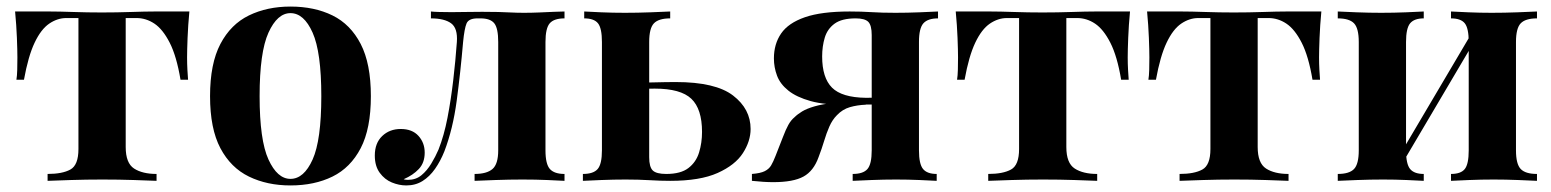

<svg xmlns="http://www.w3.org/2000/svg" viewBox="-20 -551 4727 585"><path d="M557 -516Q553 -474 551.5 -435.5Q550 -397 550 -376Q550 -357 551 -338.5Q552 -320 553 -308H530Q518 -380 497 -421Q476 -462 450.5 -479Q425 -496 396 -496H363V-103Q363 -54 388.5 -37.5Q414 -21 457 -21V0Q432 -1 387.5 -2.5Q343 -4 292 -4Q242 -4 196.5 -2.5Q151 -1 125 0V-21Q170 -21 194.5 -34.5Q219 -48 219 -97V-496H182Q155 -496 130 -479Q105 -462 85.5 -421Q66 -380 53 -308H30Q32 -320 32.5 -338Q33 -356 33 -376Q33 -397 31.5 -435.5Q30 -474 26 -516H132Q160 -516 203 -514.5Q246 -513 290 -513Q336 -513 379.5 -514.5Q423 -516 451 -516Z M865 -531Q938 -531 993 -504Q1048 -477 1079 -417Q1110 -357 1110 -258Q1110 -159 1079 -99.5Q1048 -40 993 -13Q938 14 865 14Q794 14 738.5 -13Q683 -40 651.5 -99.5Q620 -159 620 -258Q620 -357 651.5 -417Q683 -477 738.5 -504Q794 -531 865 -531ZM865 -511Q825 -511 798 -451.5Q771 -392 771 -258Q771 -124 798 -65Q825 -6 865 -6Q906 -6 932.5 -65Q959 -124 959 -258Q959 -392 932.5 -451.5Q906 -511 865 -511Z M1700 -516V-495Q1668 -495 1655 -480Q1642 -465 1642 -423V-93Q1642 -51 1655.5 -36Q1669 -21 1700 -21V0Q1682 -1 1647 -2.5Q1612 -4 1572 -4Q1532 -4 1490 -2.5Q1448 -1 1426 0V-21Q1463 -21 1480.5 -36Q1498 -51 1498 -93V-423Q1498 -465 1486 -480Q1474 -495 1444 -495H1435Q1408 -495 1401.5 -479.5Q1395 -464 1391 -423Q1383 -330 1371.5 -244Q1360 -158 1334 -90Q1322 -60 1305.5 -36.5Q1289 -13 1267.5 0.5Q1246 14 1218 14Q1196 14 1174 5Q1152 -4 1137 -24.5Q1122 -45 1122 -77Q1122 -115 1144.5 -136.5Q1167 -158 1201 -158Q1236 -158 1255 -137Q1274 -116 1274 -86Q1274 -55 1256 -36Q1238 -17 1210 -5Q1212 -4 1216 -3.5Q1220 -3 1223 -3Q1247 -3 1264 -17Q1281 -31 1294 -52.5Q1307 -74 1316 -95Q1333 -138 1343.5 -192.5Q1354 -247 1361 -307Q1368 -367 1372 -423Q1375 -465 1354.5 -480Q1334 -495 1293 -495V-516Q1301 -515 1318.5 -514.5Q1336 -514 1356 -514Q1378 -514 1398 -514.5Q1418 -515 1449 -515Q1477 -515 1497.5 -514.5Q1518 -514 1536.5 -513Q1555 -512 1577 -512Q1599 -512 1622.5 -513Q1646 -514 1667.5 -515Q1689 -516 1700 -516Z M2022 -516V-495Q1987 -495 1972.5 -480Q1958 -465 1958 -423V-72Q1958 -42 1969 -31.5Q1980 -21 2010 -21Q2054 -21 2077.5 -39Q2101 -57 2110 -86.5Q2119 -116 2119 -149Q2119 -219 2086.5 -250Q2054 -281 1975 -281Q1956 -281 1935 -280Q1914 -279 1898 -279L1896 -299Q1938 -299 1973.5 -300Q2009 -301 2039 -301Q2160 -301 2213.5 -260Q2267 -219 2267 -158Q2267 -121 2243.5 -84.5Q2220 -48 2166.5 -24Q2113 0 2022 0Q1992 0 1959 -2Q1926 -4 1886 -4Q1851 -4 1812.5 -2.5Q1774 -1 1756 0V-21Q1788 -21 1801 -36Q1814 -51 1814 -93V-423Q1814 -465 1802 -480Q1790 -495 1760 -495V-516Q1777 -515 1812 -513.5Q1847 -512 1884 -512Q1922 -512 1962 -513.5Q2002 -515 2022 -516Z M2838 -516V-495Q2807 -495 2793.5 -480Q2780 -465 2780 -423V-93Q2780 -51 2792.5 -36Q2805 -21 2834 -21V0Q2816 -1 2781.5 -2.5Q2747 -4 2710 -4Q2674 -4 2635.5 -2.5Q2597 -1 2578 0V-21Q2610 -21 2623 -36Q2636 -51 2636 -93V-444Q2636 -474 2625.5 -484.5Q2615 -495 2587 -495Q2545 -495 2523 -479Q2501 -463 2493 -436.5Q2485 -410 2485 -379Q2485 -314 2515 -284Q2545 -254 2618 -253Q2639 -253 2659.5 -253.5Q2680 -254 2696 -254L2698 -233Q2657 -233 2622.5 -232.5Q2588 -232 2560 -232Q2493 -231 2450 -243Q2407 -255 2382 -275Q2357 -295 2347.5 -320.5Q2338 -346 2338 -373Q2338 -417 2360 -449Q2382 -481 2432.5 -498.5Q2483 -516 2569 -516Q2604 -516 2635.5 -514Q2667 -512 2708 -512Q2744 -512 2781.5 -513.5Q2819 -515 2838 -516ZM2618 -241V-232Q2592 -231 2569.5 -224.5Q2547 -218 2530 -200Q2516 -186 2507 -165.5Q2498 -145 2491 -121.5Q2484 -98 2474 -72Q2459 -30 2428 -13Q2397 4 2336 4Q2322 4 2306 3Q2290 2 2271 0V-21Q2297 -23 2310 -29.5Q2323 -36 2329.5 -47Q2336 -58 2343 -76Q2357 -111 2365.5 -133.5Q2374 -156 2382 -170.5Q2390 -185 2401 -194Q2410 -203 2424 -211.5Q2438 -220 2462 -227Q2486 -234 2524 -238Q2562 -242 2618 -241Z M3423 -516Q3419 -474 3417.5 -435.5Q3416 -397 3416 -376Q3416 -357 3417 -338.5Q3418 -320 3419 -308H3396Q3384 -380 3363 -421Q3342 -462 3316.5 -479Q3291 -496 3262 -496H3229V-103Q3229 -54 3254.5 -37.5Q3280 -21 3323 -21V0Q3298 -1 3253.5 -2.5Q3209 -4 3158 -4Q3108 -4 3062.5 -2.5Q3017 -1 2991 0V-21Q3036 -21 3060.5 -34.5Q3085 -48 3085 -97V-496H3048Q3021 -496 2996 -479Q2971 -462 2951.5 -421Q2932 -380 2919 -308H2896Q2898 -320 2898.5 -338Q2899 -356 2899 -376Q2899 -397 2897.5 -435.5Q2896 -474 2892 -516H2998Q3026 -516 3069 -514.5Q3112 -513 3156 -513Q3202 -513 3245.5 -514.5Q3289 -516 3317 -516Z M4006 -516Q4002 -474 4000.5 -435.5Q3999 -397 3999 -376Q3999 -357 4000 -338.5Q4001 -320 4002 -308H3979Q3967 -380 3946 -421Q3925 -462 3899.5 -479Q3874 -496 3845 -496H3812V-103Q3812 -54 3837.5 -37.5Q3863 -21 3906 -21V0Q3881 -1 3836.5 -2.5Q3792 -4 3741 -4Q3691 -4 3645.5 -2.5Q3600 -1 3574 0V-21Q3619 -21 3643.5 -34.5Q3668 -48 3668 -97V-496H3631Q3604 -496 3579 -479Q3554 -462 3534.5 -421Q3515 -380 3502 -308H3479Q3481 -320 3481.5 -338Q3482 -356 3482 -376Q3482 -397 3480.5 -435.5Q3479 -474 3475 -516H3581Q3609 -516 3652 -514.5Q3695 -513 3739 -513Q3785 -513 3828.5 -514.5Q3872 -516 3900 -516Z M4663 -516V-495Q4628 -495 4613.5 -480Q4599 -465 4599 -423V-93Q4599 -51 4613.5 -36Q4628 -21 4663 -21V0Q4644 -1 4605.5 -2.5Q4567 -4 4531 -4Q4493 -4 4456.5 -2.5Q4420 -1 4401 0V-21Q4431 -21 4443 -36Q4455 -51 4455 -93V-423Q4455 -465 4443 -480Q4431 -495 4401 -495V-516Q4419 -515 4454 -513.5Q4489 -512 4525 -512Q4564 -512 4603.5 -513.5Q4643 -515 4663 -516ZM4318 -516V-495Q4289 -495 4276.5 -480Q4264 -465 4264 -423V-93Q4264 -51 4276.5 -36Q4289 -21 4318 -21V0Q4300 -1 4265.5 -2.5Q4231 -4 4194 -4Q4156 -4 4116 -2.5Q4076 -1 4056 0V-21Q4091 -21 4105.5 -36Q4120 -51 4120 -93V-423Q4120 -465 4105.5 -480Q4091 -495 4056 -495V-516Q4075 -515 4113.5 -513.5Q4152 -512 4188 -512Q4227 -512 4263.5 -513.5Q4300 -515 4318 -516ZM4467 -455 4484 -445 4246 -42 4229 -52Z"/></svg>

Font: Playfair Display
Style: Bold
Weight: 700
Designer: Claus Eggers Sørensen
Foundry: Claus Eggers Sørensen
Version: Version 1.203